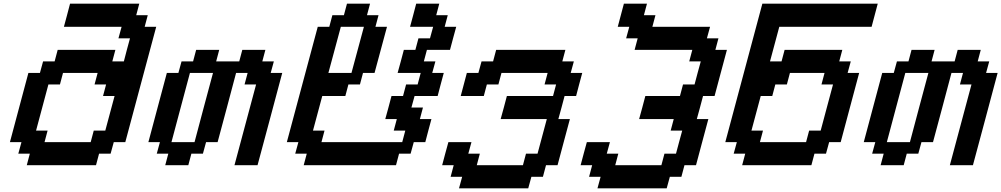

<svg xmlns="http://www.w3.org/2000/svg" viewBox="-20 -895 5424 1040"><path d="M125 0H500L516.6 -62.5H579.1L596.2 -125H658.7Q686.5 -229.5 742.4 -437.7Q798.3 -646 826.2 -750H763.7L780.3 -812.5H717.8L734.4 -875H359.4Q354 -854 343 -812.5Q332 -771 326.2 -750H638.7L621.6 -687.5H684.1Q678.2 -667 667.2 -625.2Q656.2 -583.5 650.9 -562.5H588.4L605 -625H292.5L275.9 -562.5H213.4L196.3 -500H133.8Q117.2 -437.5 83.7 -312.5Q50.3 -187.5 33.7 -125H96.2L79.1 -62.5H141.6ZM471.2 -125H221.2L237.8 -187.5H175.3Q186.5 -229 208.7 -312.3Q231 -395.5 242.2 -437.5H304.7L321.3 -500H508.8L492.2 -437.5H554.7L538.1 -375H600.6L550.3 -187.5H487.8Z M1250 0H1375Q1397.5 -83 1442.1 -250Q1486.8 -417 1508.8 -500H1446.3L1463.4 -562.5H1400.9L1417.5 -625H1292.5L1275.9 -562.5H1150.9L1167.5 -625H1042.5L1025.9 -562.5H963.4L946.3 -500H883.8Q867.2 -437.5 833.7 -312.5Q800.3 -187.5 783.7 -125H846.2L829.1 -62.5H891.6L875 0H1000L1016.6 -62.5H1079.1L1096.2 -125H1158.7Q1175.8 -187.5 1209 -312.5Q1242.2 -437.5 1258.8 -500H1321.3L1304.7 -437.5H1367.2ZM1033.7 -125H908.7Q925.3 -187.5 958.7 -312.5Q992.2 -437.5 1008.8 -500H1133.8Q1116.7 -437.5 1083.5 -312.5Q1050.3 -187.5 1033.7 -125Z M1625 0H2125L2141.6 -62.5H2204.1L2221.2 -125H2283.7Q2289.1 -145.5 2300 -187.3Q2311 -229 2316.9 -250H2254.4L2271 -312.5H2208.5L2225.6 -375H2350.6Q2356 -395.5 2366.9 -437.3Q2377.9 -479 2383.8 -500H2321.3L2338.4 -562.5H2275.9L2292.5 -625H2417.5Q2422.9 -645.5 2434.1 -687.3Q2445.3 -729 2451.2 -750H2388.7L2405.3 -812.5H2342.8L2359.4 -875H2234.4Q2229 -854 2218 -812.5Q2207 -771 2201.2 -750H2326.2L2309.1 -687.5H2246.6L2230 -625H2167.5Q2162.1 -604 2150.9 -562.3Q2139.6 -520.5 2133.8 -500H2258.8L2242.2 -437.5H2179.7L2163.1 -375H2100.6Q2095.2 -354 2084 -312.3Q2072.8 -270.5 2066.9 -250H2129.4L2112.8 -187.5H2175.3L2158.7 -125H1721.2L1737.8 -187.5H1675.3L1725.6 -375H1850.6L1867.2 -437.5H1929.7L1946.3 -500H2008.8Q2020 -541.5 2042.5 -625Q2064.9 -708.5 2076.2 -750H2013.7L2030.3 -812.5H1967.8L1984.4 -875H1859.4L1842.8 -812.5H1780.3L1763.7 -750H1701.2Q1673.3 -646 1617.4 -437.5Q1561.5 -229 1533.7 -125H1596.2L1579.1 -62.5H1641.6ZM1883.8 -500H1758.8Q1770 -541.5 1792.5 -625Q1814.9 -708.5 1826.2 -750H1951.2Q1939.9 -708.5 1917.5 -625Q1895 -541.5 1883.8 -500Z M2466.3 125H2841.3L2858.4 62.5H2920.9L2937.5 0H3000Q3011.2 -42 3033.4 -125.2Q3055.7 -208.5 3066.9 -250H3004.4Q3010.3 -270.5 3021.5 -312.3Q3032.7 -354 3038.1 -375H3100.6Q3106 -395.5 3116.9 -437.3Q3127.9 -479 3133.8 -500H3071.3L3088.4 -562.5H3025.9L3042.5 -625H2667.5L2650.9 -562.5H2588.4L2571.3 -500H2508.8Q2503.4 -479 2492.2 -437.5Q2481 -396 2475.6 -375H2600.6L2617.2 -437.5H2679.7L2696.3 -500H2946.3L2929.7 -437.5H2992.2L2975.6 -375H2725.6Q2720.2 -354 2709 -312.3Q2697.8 -270.5 2691.9 -250H2941.9L2891.6 -62.5H2829.1L2812.5 0H2562.5L2579.1 -62.5H2516.6L2533.7 -125H2408.7Q2402.8 -104 2391.6 -62.5Q2380.4 -21 2375 0H2437.5L2420.9 62.5H2483.4Z M3216.3 125H3591.3L3608.4 62.5H3670.9L3687.5 0H3750Q3761.2 -42 3783.4 -125.2Q3805.7 -208.5 3816.9 -250H3754.4Q3760.3 -270.5 3771.5 -312.3Q3782.7 -354 3788.1 -375H3850.6Q3861.8 -416.5 3884 -500Q3906.2 -583.5 3917.5 -625H3855L3871.6 -687.5H3809.1L3826.2 -750H3513.7L3530.3 -812.5H3467.8L3484.4 -875H3359.4Q3354 -854 3342.8 -812.5Q3331.5 -771 3326.2 -750H3388.7L3371.6 -687.5H3434.1L3417.5 -625H3730L3713.4 -562.5H3775.9Q3770 -542 3758.8 -500.2Q3747.6 -458.5 3742.2 -437.5H3679.7L3663.1 -375H3475.6Q3470.2 -354 3459 -312.3Q3447.8 -270.5 3441.9 -250H3629.4L3612.8 -187.5H3675.3Q3669.4 -166.5 3658.2 -124.8Q3647 -83 3641.6 -62.5H3579.1L3562.5 0H3312.5L3329.1 -62.5H3266.6L3283.7 -125H3158.7Q3152.8 -104 3141.6 -62.5Q3130.4 -21 3125 0H3187.5L3170.9 62.5H3233.4Z M4000 0H4375L4391.6 -62.5H4454.1L4471.2 -125H4533.7Q4550.3 -187.5 4583.7 -312.5Q4617.2 -437.5 4633.8 -500H4571.3L4588.4 -562.5H4525.9L4542.5 -625H4230L4213.4 -562.5H4150.9L4201.2 -750H4701.2Q4706.5 -770.5 4717.8 -812.5Q4729 -854.5 4734.4 -875H4109.4L3908.7 -125H3971.2L3954.1 -62.5H4016.6ZM4346.2 -125H4096.2L4112.8 -187.5H4050.3L4100.6 -375H4163.1L4179.7 -437.5H4242.2L4258.8 -500H4446.3L4429.7 -437.5H4492.2Q4481 -396 4458.7 -312.5Q4436.5 -229 4425.3 -187.5H4362.8Z M5125 0H5250Q5272.5 -83 5317.1 -250Q5361.8 -417 5383.8 -500H5321.3L5338.4 -562.5H5275.9L5292.5 -625H5167.5L5150.9 -562.5H5025.9L5042.5 -625H4917.5L4900.9 -562.5H4838.4L4821.3 -500H4758.8Q4742.2 -437.5 4708.7 -312.5Q4675.3 -187.5 4658.7 -125H4721.2L4704.1 -62.5H4766.6L4750 0H4875L4891.6 -62.5H4954.1L4971.2 -125H5033.7Q5050.8 -187.5 5084 -312.5Q5117.2 -437.5 5133.8 -500H5196.3L5179.7 -437.5H5242.2ZM4908.7 -125H4783.7Q4800.3 -187.5 4833.7 -312.5Q4867.2 -437.5 4883.8 -500H5008.8Q4991.7 -437.5 4958.5 -312.5Q4925.3 -187.5 4908.7 -125Z"/></svg>

Font: Faithful 32x
Style: Oblique
Weight: 400
Foundry: Faithful Resource Pack
Version: Version 1.0; January 27, 2023